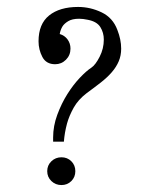

<svg xmlns="http://www.w3.org/2000/svg" viewBox="-20 -501 408 553"><path d="M157 -48Q174 -48 185.5 -36.5Q197 -25 197 -8Q197 9 185.5 20.5Q174 32 157 32Q140 32 128 20.5Q116 9 116 -8Q116 -25 128 -36.5Q140 -48 157 -48ZM318 -415Q329 -387 329 -361Q329 -341 322 -324.5Q315 -308 302 -293Q289 -278 270.5 -263.5Q252 -249 230 -233Q205 -214 192 -190.5Q179 -167 173 -145Q166 -119 164 -93H133V-105Q133 -138 145 -170.5Q157 -203 174 -230Q191 -257 210 -277Q229 -297 243 -306Q255 -314 267 -337.5Q279 -361 279 -387Q279 -407 269 -423Q259 -439 233 -444Q219 -447 208 -447Q188 -447 176.5 -440Q165 -433 160 -425Q154 -415 152 -403Q166 -399 174.5 -387.5Q183 -376 183 -361Q183 -342 170 -329Q157 -316 139 -316Q113 -316 102 -337Q91 -358 91 -382Q91 -432 121.5 -456.5Q152 -481 205 -481Q240 -481 272.5 -465.5Q305 -450 318 -415Z"/></svg>

Font: Ekushey Mukto
Style: Regular
Weight: 400
Designer: Al Mamun Sumon
Foundry: Al Mamun Sumon
Version: Version 1.0